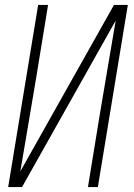

<svg xmlns="http://www.w3.org/2000/svg" viewBox="-20 -755 540 775"><path d="M13 0 134 -735H174L126 -441Q110 -346 94 -251.5Q78 -157 62 -63L440 -735H496L375 0H335L383 -294Q399 -389 415 -483.5Q431 -578 447 -672L69 0Z"/></svg>

Font: Iosevka Term Curly Extralight
Style: Italic
Weight: 200
Italic angle: -9°
Designer: Belleve Invis
Foundry: Belleve Invis
Version: Version 32.3.0